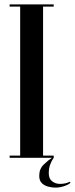

<svg xmlns="http://www.w3.org/2000/svg" viewBox="-20 -720 342 876"><path d="M24 0V-10H72V-690H24V-700H225V-690H176.5V-10H225V0Q216.5 11.5 209.5 29.5Q202.5 47.5 202.5 70.5Q202.5 95.5 218 107.2Q233.5 119 253.5 119Q267.5 119 279 116.2Q290.5 113.5 297.5 109.5L302 114Q290.5 123.5 271 129.8Q251.5 136 233.5 136Q217 136 199.8 131.5Q182.5 127 170.8 115.5Q159 104 159 82Q159 50.5 179.5 30.8Q200 11 217 0Z"/></svg>

Font: Imbue 100pt SemiBold
Style: Regular
Weight: 600
Designer: Tyler Finck
Foundry: Etcetera Type Company
Version: Version 1.102; ttfautohint (v1.8.3)